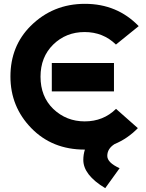

<svg xmlns="http://www.w3.org/2000/svg" viewBox="-20 -767 760 997"><path d="M419.4 9.8Q251 9.8 142.6 -101.6Q34.2 -212.9 34.2 -369.6Q34.2 -527.3 138.7 -631.8Q254.4 -747.1 420.9 -747.1Q588.4 -747.1 700.2 -631.3L582 -535.6Q515.6 -600.6 419.4 -600.6Q322.8 -600.6 256.3 -535.6Q190.4 -470.7 190.4 -368.7Q190.4 -265.6 256.8 -201.2Q324.7 -136.7 419.9 -136.7Q516.6 -136.7 582.5 -201.7L695.8 -101.6Q642.6 -46.9 575.2 -19Q537.1 4.9 537.1 42.5Q537.1 77.6 601.1 106.4L526.4 210Q412.6 141.6 412.6 63.5Q412.6 35.6 420.9 9.8Q419.9 9.8 419.4 9.8ZM249 -439.9H571.8V-292.5H249Z"/></svg>

Font: Newest Shape
Style: Bold
Weight: 700
Designer: Wojciech Kalinowski "wmk69" (wmk69@o2.pl)
Foundry: Wojciech Kalinowski "wmk69" (wmk69@o2.pl)
Version: Version 1.0.0; 2022-02-24